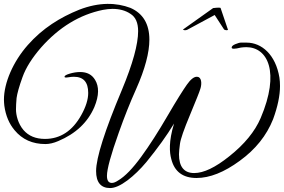

<svg xmlns="http://www.w3.org/2000/svg" viewBox="-37 -829 1439 973"><path d="M870 -47C870 -59 872 -77 875 -100C878 -124 895 -173 926 -247C957 -322 974 -364 977 -375C985 -396 987 -429 970 -438C967 -439 963 -440 960 -440C946 -440 929 -427 910 -400C891 -373 858 -321 812 -242C766 -163 722 -94 679 -35C636 24 597 65 561 86C549 94 539 98 530 98C513 98 505 86 505 62C505 28 525 -45 565 -157C593 -236 622 -309 653 -378C698 -479 720 -563 720 -628C720 -707 688 -761 624 -789C553 -816 466 -819 365 -780C268 -741 179 -686 104 -601C29 -516 -17 -409 -17 -324C-17 -313 -16 -303 -15 -293C-8 -242 10 -201 37 -169C76 -122 128 -99 193 -99C213 -99 235 -104 258 -114C346 -151 407 -208 441 -286C466 -346 465 -391 445 -424C429 -451 404 -464 369 -464C352 -464 334 -461 317 -456C300 -451 291 -446 290 -441C289 -436 295 -435 307 -437C319 -439 329 -440 337 -440C386 -440 410 -413 410 -358C410 -325 398 -287 375 -246C330 -165 268 -125 191 -125C144 -125 108 -140 82 -170C54 -203 44 -246 44 -275C44 -290 45 -309 47 -332C50 -355 60 -391 77 -438C94 -486 126 -536 171 -588C262 -691 367 -755 485 -779C502 -782 518 -784 533 -784C568 -784 599 -776 624 -759C650 -743 663 -714 663 -671C663 -605 636 -506 581 -374C494 -167 450 -29 450 38C450 95 474 124 521 124C545 124 574 111 609 85C642 60 674 29 705 -8C762 -78 809 -143 845 -203C817 -111 822 -56 831 -23C847 41 890 73 959 73C1026 73 1099 44 1178 -14C1258 -72 1314 -142 1347 -225C1370 -288 1382 -344 1382 -393C1382 -408 1381 -422 1379 -436C1360 -552 1289 -613 1213 -613H1183C1177 -613 1168 -610 1155 -605C1143 -600 1137 -594 1137 -588C1137 -580 1152 -580 1184 -588C1193 -589 1202 -590 1211 -590C1320 -590 1383 -463 1284 -231C1255 -163 1202 -98 1125 -37C1054 20 995 48 947 48C896 48 870 16 870 -47ZM1051 -753 1097 -682C1101 -674 1118 -675 1118 -678C1118 -680 1118 -681 1117 -682L1081 -788C1081 -791 1067 -791 1043 -788L894 -682C884 -680 900 -669 919 -682Z"/></svg>

Font: VL Great Vibes
Style: Regular
Weight: 400
Designer: Robert E. Leuschke
Foundry: Robert E. Leuschke
Version: Version 1.001